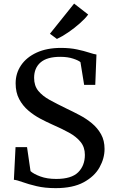

<svg xmlns="http://www.w3.org/2000/svg" viewBox="-20 -1012 624 1044"><path d="M282.5 11Q224 11 178.8 0.2Q133.5 -10.5 102.8 -21.8Q72 -33 55.5 -34.5L64.5 -212H127L146 -81.5Q163 -66 199.5 -52.5Q236 -39 285.5 -39Q368.5 -39 405 -75.2Q441.5 -111.5 441.5 -170Q441.5 -211.5 418.2 -240.2Q395 -269 354.8 -291Q314.5 -313 264 -335Q233.5 -348.5 199 -366.8Q164.5 -385 134 -411Q103.5 -437 84.2 -473.2Q65 -509.5 65 -559Q65 -613.5 94.5 -657Q124 -700.5 179.2 -726Q234.5 -751.5 311.5 -751.5Q360.5 -751.5 399 -743.2Q437.5 -735 464 -726.2Q490.5 -717.5 504.5 -715.5L498 -550.5H437.5L417.5 -674Q408 -683 378.2 -693Q348.5 -703 307.5 -703Q236 -703 200.8 -672.8Q165.5 -642.5 165.5 -588.5Q165.5 -546 188.2 -518Q211 -490 250.8 -468.2Q290.5 -446.5 341 -422Q376 -405.5 412.5 -386.2Q449 -367 479.8 -341.5Q510.5 -316 529.5 -282Q548.5 -248 548.5 -202Q548.5 -151 521.2 -102Q494 -53 435.2 -21Q376.5 11 282.5 11ZM290 -800.5H289L251.5 -828.5L383 -992.5L459.5 -933Q443.5 -911 414 -885Q384.5 -859 351 -836Q317.5 -813 290 -800.5Z"/></svg>

Font: Merriweather Text
Style: Regular
Weight: 400
Designer: Eben Sorkin
Foundry: Eben Sorkin
Version: Version 2.100; ttfautohint (v1.7.19-72a1) -l 8 -r 50 -G 200 